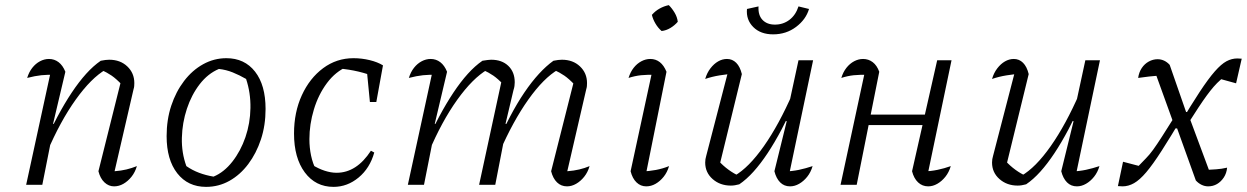

<svg xmlns="http://www.w3.org/2000/svg" viewBox="-20 -721 4866 749"><path d="M364 -53 454 -413 456 -390Q433 -414 415.5 -426Q398 -438 374 -449L393 -450Q336 -417 275.5 -332.5Q215 -248 163 -126L151 -154Q177 -215 204.5 -266.5Q232 -318 260 -360Q288 -402 316 -433Q344 -464 373 -484Q383 -486 391 -487Q399 -488 406 -488Q449 -488 476.5 -462Q504 -436 504 -397Q504 -391 503.5 -385Q503 -379 501 -373L427 -53Q453 -55 473.5 -60Q494 -65 514 -73Q507 -49 493 -31.5Q479 -14 461.5 -4Q444 6 425 6Q404 6 387.5 -9.5Q371 -25 364 -53ZM82 0 182 -460 193 -429Q165 -430 141 -427.5Q117 -425 86 -417Q93 -440 106 -456.5Q119 -473 136 -482Q153 -491 171 -491Q192 -491 208.5 -478.5Q225 -466 235 -441L187 -238L192 -237L145 0Z M784 8Q713 8 671.5 -45Q630 -98 630 -190Q630 -254 648 -308.5Q666 -363 698 -405Q730 -447 772.5 -470.5Q815 -494 863 -494Q934 -494 975 -441.5Q1016 -389 1016 -296Q1016 -232 998 -177.5Q980 -123 948.5 -81Q917 -39 875 -15.5Q833 8 784 8ZM813 -32Q854 -49 886.5 -90.5Q919 -132 937.5 -186Q956 -240 957 -299.5Q958 -359 940 -413Q914 -428 888 -438.5Q862 -449 834 -452Q791 -434 759 -392.5Q727 -351 709 -296.5Q691 -242 689.5 -183.5Q688 -125 707 -73Q730 -57 756.5 -47Q783 -37 813 -32Z M1281 8Q1211 8 1169 -48.5Q1127 -105 1127 -200Q1127 -283 1157.5 -349.5Q1188 -416 1240.5 -455Q1293 -494 1359 -494Q1391 -494 1422 -486.5Q1453 -479 1474 -466L1451 -418Q1383 -447 1300 -454L1336 -462Q1289 -442 1255.5 -397Q1222 -352 1204.5 -294Q1187 -236 1187 -178Q1187 -145 1193.5 -114Q1200 -83 1214 -56L1198 -78Q1222 -63 1246.5 -55Q1271 -47 1293 -47Q1332 -47 1365.5 -68.5Q1399 -90 1427 -133L1440 -126Q1423 -65 1379 -28.5Q1335 8 1281 8ZM1423 -323 1409 -467 1474 -466 1448 -323Z M1928 -126 1917 -154Q1943 -215 1970 -266.5Q1997 -318 2025.5 -360Q2054 -402 2082.5 -433Q2111 -464 2139 -484Q2149 -486 2157 -487Q2165 -488 2172 -488Q2215 -488 2242.5 -462Q2270 -436 2270 -397Q2270 -391 2269.5 -385Q2269 -379 2267 -373L2193 -53Q2219 -55 2240 -60Q2261 -65 2280 -73Q2273 -49 2259 -31.5Q2245 -14 2227.5 -4Q2210 6 2192 6Q2169 6 2153 -9.5Q2137 -25 2130 -53L2221 -413L2222 -390Q2199 -414 2181.5 -426Q2164 -438 2140 -449L2158 -450Q2101 -417 2041 -332.5Q1981 -248 1928 -126ZM1571 0 1671 -460 1682 -429Q1654 -430 1630 -427.5Q1606 -425 1575 -417Q1582 -440 1595 -456.5Q1608 -473 1625 -482Q1642 -491 1660 -491Q1681 -491 1697.5 -478.5Q1714 -466 1724 -441L1676 -238L1681 -237L1634 0ZM1849 0 1940 -421 1945 -390Q1922 -414 1904.5 -426Q1887 -438 1863 -449L1882 -450Q1824 -416 1763.5 -331.5Q1703 -247 1652 -126L1640 -154Q1666 -215 1693.5 -266.5Q1721 -318 1749 -360Q1777 -402 1805 -433Q1833 -464 1862 -484Q1875 -486 1882.5 -487Q1890 -488 1896 -488Q1938 -488 1963 -464Q1988 -440 1988 -400Q1988 -393 1987 -385.5Q1986 -378 1983 -369L1952 -238L1958 -237L1912 0Z M2496 -23 2483 -52Q2512 -53 2538.5 -58Q2565 -63 2590 -73Q2583 -49 2569 -31.5Q2555 -14 2537.5 -4Q2520 6 2501 6Q2479 6 2463 -9.5Q2447 -25 2440 -53L2528 -460L2539 -429Q2504 -430 2480.5 -427.5Q2457 -425 2432 -417Q2439 -440 2452 -456.5Q2465 -473 2482 -482Q2499 -491 2517 -491Q2538 -491 2554 -478.5Q2570 -466 2580 -441ZM2589 -701Q2602 -688 2612 -671Q2622 -654 2624 -636Q2612 -622 2595.5 -612Q2579 -602 2561 -600Q2547 -612 2537 -629Q2527 -646 2523 -663Q2536 -678 2553 -687.5Q2570 -697 2589 -701Z M2874 -432 2786 -72 2782 -95Q2801 -74 2822.5 -58.5Q2844 -43 2863 -35H2845Q2901 -67 2960 -151Q3019 -235 3073 -359L3085 -332Q3057 -269 3029.5 -217Q3002 -165 2974.5 -123.5Q2947 -82 2919.5 -51.5Q2892 -21 2864 -2Q2846 3 2831 3Q2789 3 2760 -22.5Q2731 -48 2731 -87Q2731 -100 2735 -113L2825 -460L2850 -434Q2818 -432 2787.5 -427Q2757 -422 2731 -413Q2738 -437 2751.5 -454.5Q2765 -472 2781.5 -481.5Q2798 -491 2816 -491Q2837 -491 2852 -476Q2867 -461 2874 -432ZM3001 -53 3049 -248 3044 -250 3095 -486H3152L3055 -24L3042 -52Q3071 -53 3097 -58.5Q3123 -64 3150 -73Q3143 -49 3129 -31.5Q3115 -14 3097.5 -4Q3080 6 3062 6Q3039 6 3023.5 -9.5Q3008 -25 3001 -53ZM2996 -587Q2947 -587 2918.5 -615.5Q2890 -644 2894 -686L2939 -696Q2937 -662 2954.5 -643.5Q2972 -625 3003 -625Q3035 -625 3059.5 -643.5Q3084 -662 3095 -696L3136 -686Q3124 -645 3085.5 -616Q3047 -587 2996 -587Z M3601 6Q3578 6 3561.5 -9.5Q3545 -25 3538 -53L3636 -486H3692L3595 -22L3582 -52Q3611 -53 3637.5 -58.5Q3664 -64 3689 -73Q3682 -49 3668 -31.5Q3654 -14 3636.5 -4Q3619 6 3601 6ZM3259 0 3358 -460 3369 -429Q3334 -430 3310.5 -427.5Q3287 -425 3262 -417Q3269 -440 3282 -456.5Q3295 -473 3312 -482Q3329 -491 3347 -491Q3368 -491 3384.5 -478.5Q3401 -466 3410 -441L3322 0ZM3338 -233 3345 -274H3615L3608 -233Z M3993 -432 3905 -72 3901 -95Q3920 -74 3941.5 -58.5Q3963 -43 3982 -35H3964Q4020 -67 4079 -151Q4138 -235 4192 -359L4204 -332Q4176 -269 4148.5 -217Q4121 -165 4093.5 -123.5Q4066 -82 4038.5 -51.5Q4011 -21 3983 -2Q3965 3 3950 3Q3908 3 3879 -22.5Q3850 -48 3850 -87Q3850 -100 3854 -113L3944 -460L3969 -434Q3937 -432 3906.5 -427Q3876 -422 3850 -413Q3857 -437 3870.5 -454.5Q3884 -472 3900.5 -481.5Q3917 -491 3935 -491Q3956 -491 3971 -476Q3986 -461 3993 -432ZM4120 -53 4168 -248 4163 -250 4214 -486H4271L4174 -24L4161 -52Q4190 -53 4216 -58.5Q4242 -64 4269 -73Q4262 -49 4248 -31.5Q4234 -14 4216.5 -4Q4199 6 4181 6Q4158 6 4142.5 -9.5Q4127 -25 4120 -53Z M4560 -235 4479 -459 4506 -426Q4486 -425 4462.5 -422.5Q4439 -420 4420 -417Q4423 -439 4434 -455.5Q4445 -472 4461.5 -481Q4478 -490 4496 -490Q4509 -490 4521 -484.5Q4533 -479 4543 -468L4607 -284H4621L4596 -235ZM4578 -230Q4626 -311 4660 -362.5Q4694 -414 4719 -442.5Q4744 -471 4764.5 -482Q4785 -493 4807 -493Q4811 -493 4815.5 -492.5Q4820 -492 4824 -492L4802 -396L4744 -412Q4727 -397 4714.5 -382.5Q4702 -368 4688 -349Q4674 -330 4655.5 -302Q4637 -274 4609 -230ZM4618 -268 4708 -26 4681 -58Q4702 -59 4724 -60.5Q4746 -62 4767 -67Q4765 -45 4754 -28.5Q4743 -12 4727.5 -3Q4712 6 4693 6Q4680 6 4667.5 0Q4655 -6 4645 -17L4572 -220H4558L4583 -268ZM4597 -272Q4547 -188 4512 -133.5Q4477 -79 4451.5 -49Q4426 -19 4404 -6.5Q4382 6 4359 6Q4355 6 4351 5.5Q4347 5 4341 5L4361 -90L4422 -74Q4437 -90 4450.5 -103.5Q4464 -117 4478.5 -137Q4493 -157 4513.5 -189Q4534 -221 4566 -272Z"/></svg>

Font: Piazzolla 8pt ExtraLight
Style: Italic
Weight: 250
Italic angle: -11.3°
Designer: Juan Pablo del Peral
Foundry: Huerta Tipografica
Version: Version 2.001